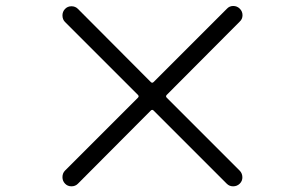

<svg xmlns="http://www.w3.org/2000/svg" viewBox="-20 -704 1040 656"><path d="M798.8 -121.1Q807.6 -112.3 808.1 -99.1Q808.6 -85.9 799.3 -76.7Q790 -67.4 776.4 -67.4Q763.7 -67.4 754.9 -76.2L504.9 -326.2Q500 -331.1 495.1 -326.2L246.1 -76.2Q237.3 -67.4 224.1 -67.4Q210.9 -67.4 202.1 -76.7Q193.4 -85.9 193.4 -98.6Q193.4 -112.3 202.1 -121.1L451.2 -370.1Q456.1 -375 451.2 -379.9L202.1 -628.9Q193.4 -637.7 193.4 -651.4Q193.4 -664.1 202.1 -673.3Q210.9 -682.6 224.1 -682.6Q237.3 -682.6 246.1 -673.8L495.1 -423.8Q500 -418.9 504.9 -423.8L754.9 -673.8Q763.7 -683.6 776.9 -683.6Q790 -683.6 799.3 -674.3Q808.6 -665 808.6 -651.9Q808.6 -638.7 798.8 -629.9L549.8 -379.9Q544.9 -375 549.8 -370.1Z"/></svg>

Font: Gen Jyuu Gothic P Normal
Style: Regular
Weight: 300
Designer: [Source Han Sans]
Ryoko NISHIZUKA  (kana & ideographs); Paul D. Hunt (Latin, Greek & Cyrillic); Wenlong ZHANG  (bopomofo
Version: Version 1.002.20150607